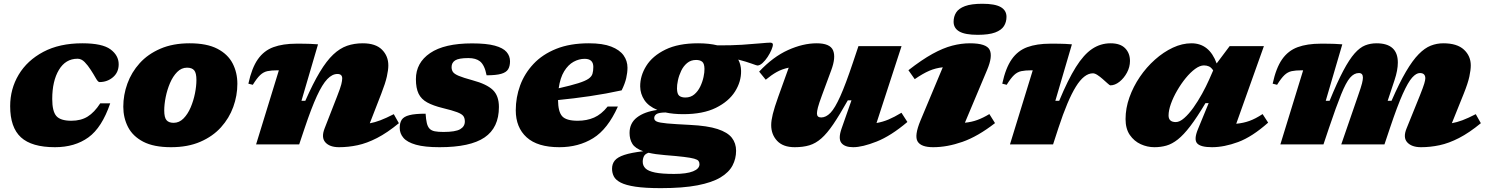

<svg xmlns="http://www.w3.org/2000/svg" viewBox="-20 -767 7894 1020"><path d="M392 -455Q328.5 -455 293 -395.8Q257.5 -336.5 257.5 -241Q257.5 -176 279.2 -150.8Q301 -125.5 359 -125.5Q410 -125.5 445.8 -147.8Q481.5 -170 512.5 -218H565.5Q521.5 -89 449.5 -37Q377.5 15 272 15Q148.5 15 91.2 -37.5Q34 -90 34 -203Q34 -294.5 79.2 -370.2Q124.5 -446 210.2 -491.5Q296 -537 417.5 -537Q523.5 -537 567 -504.8Q610.5 -472.5 610.5 -425.5Q610.5 -382.5 580.2 -356.8Q550 -331 508.5 -331Q500.5 -331 488.8 -352Q477 -373 462 -396Q447 -419.5 429.8 -437.2Q412.5 -455 392 -455Z M987.5 -537Q1079 -537 1134.8 -508Q1190.5 -479 1215.8 -430.2Q1241 -381.5 1241 -322Q1241 -259 1219.2 -199Q1197.5 -139 1154 -90.8Q1110.5 -42.5 1044.2 -13.8Q978 15 888.5 15Q797 15 741.2 -14Q685.5 -43 660.2 -92Q635 -141 635 -200Q635 -263 656.8 -323Q678.5 -383 722 -431.2Q765.5 -479.5 832 -508.2Q898.5 -537 987.5 -537ZM902.5 -114.5Q932 -114.5 954.8 -137.5Q977.5 -160.5 992.8 -196.2Q1008 -232 1015.8 -271Q1023.5 -310 1023.5 -342Q1023.5 -379 1011.8 -393.2Q1000 -407.5 973.5 -407.5Q944 -407.5 921.2 -384.5Q898.5 -361.5 883.2 -325.8Q868 -290 860.2 -251Q852.5 -212 852.5 -180Q852.5 -143 864.5 -128.8Q876.5 -114.5 902.5 -114.5Z M1323 -316.5 1299.5 -322.5Q1317.5 -406 1349.8 -452Q1382 -498 1432.5 -516.5Q1483 -535 1555 -535Q1578 -535 1594.5 -534.8Q1611 -534.5 1628.2 -534Q1645.5 -533.5 1669.5 -531.5L1581.5 -231.5H1602Q1643 -324.5 1679 -384.2Q1715 -444 1750.2 -477.2Q1785.5 -510.5 1823.8 -523.8Q1862 -537 1907 -537Q1975.5 -537 2009.2 -503.2Q2043 -469.5 2043 -419.5Q2043 -395.5 2035.2 -360.5Q2027.5 -325.5 2005.5 -269L1944.5 -112Q1970.5 -116.5 2000.8 -128Q2031 -139.5 2072 -160.5L2099 -112.5Q2037 -61.5 1983 -33.8Q1929 -6 1879.5 4.5Q1830 15 1781.5 15Q1731.5 15 1708.5 -10.8Q1685.5 -36.5 1704.5 -85L1771 -255.5Q1788.5 -300 1793.2 -319.2Q1798 -338.5 1798 -350.5Q1798 -374 1772.5 -374Q1745 -374 1718.8 -346.8Q1692.5 -319.5 1663.5 -256.8Q1634.5 -194 1598.5 -86.5L1569.5 0H1340.5L1461.5 -393.5H1454Q1421.5 -393.5 1400.5 -389Q1379.5 -384.5 1362.2 -368.2Q1345 -352 1323 -316.5Z M2241 -163Q2243 -132.5 2247.5 -113.2Q2252 -94 2262 -83.5Q2272 -73 2289.8 -69.5Q2307.5 -66 2336 -66Q2399.5 -66 2424.5 -80.5Q2449.5 -95 2449.5 -121.5Q2449.5 -139.5 2441.5 -150.5Q2433.5 -161.5 2408.5 -171Q2383.5 -180.5 2332 -193Q2281 -205.5 2249.5 -222.8Q2218 -240 2203.8 -269.2Q2189.5 -298.5 2189.5 -346.5Q2189.5 -433.5 2265 -485Q2340.5 -536.5 2488 -536.5Q2564.5 -536.5 2608.5 -524.5Q2652.5 -512.5 2671 -491Q2689.5 -469.5 2689.5 -441.5Q2689.5 -415.5 2679.5 -399Q2669.5 -382.5 2642.5 -374.8Q2615.5 -367 2565 -367Q2554.5 -421.5 2530 -441Q2508 -458.5 2468.5 -458.5Q2417 -458.5 2398 -446.2Q2379 -434 2379 -410.5Q2379 -395.5 2386.2 -384.8Q2393.5 -374 2417.2 -364Q2441 -354 2490.5 -340.5Q2565 -320.5 2597.8 -289.5Q2630.5 -258.5 2630.5 -198.5Q2630.5 -88.5 2554.2 -36.8Q2478 15 2315 15Q2236 15 2189.5 1.8Q2143 -11.5 2123.2 -34.8Q2103.5 -58 2103.5 -87.5Q2103.5 -114.5 2114.2 -131Q2125 -147.5 2154.8 -155.2Q2184.5 -163 2241 -163Z M3262.5 -201Q3208.5 -80.5 3131 -32.8Q3053.5 15 2951.5 15Q2835.5 15 2777.8 -37.5Q2720 -90 2720 -181Q2720 -249.5 2743.2 -313Q2766.5 -376.5 2814 -427.2Q2861.5 -478 2934.8 -507.5Q3008 -537 3108.5 -537Q3182 -537 3227 -519.5Q3272 -502 3292.8 -472.8Q3313.5 -443.5 3313.5 -407.5Q3313.5 -381.5 3306.8 -352Q3300 -322.5 3282.5 -287Q3200.5 -269 3113.8 -256.2Q3027 -243.5 2944.5 -235.5Q2945 -173.5 2966.5 -149.5Q2988 -125.5 3049 -125.5Q3097.5 -125.5 3136.2 -142.5Q3175 -159.5 3208 -201ZM3086 -454.5Q3056 -454.5 3027.2 -438.8Q2998.5 -423 2977.2 -388.5Q2956 -354 2948 -298Q3014 -313 3051.2 -324.8Q3088.5 -336.5 3105.8 -348.2Q3123 -360 3127.5 -375Q3132 -390 3132 -411.5Q3132 -454.5 3086 -454.5Z M3491 232.5Q3407.5 232.5 3356 224.8Q3304.5 217 3277.5 203Q3250.5 189 3241 170.2Q3231.5 151.5 3231.5 129.5Q3231.5 103.5 3246 85.8Q3260.5 68 3296.5 56Q3332.5 44 3397 36.5Q3354.5 21.5 3339.5 -2.8Q3324.5 -27 3324.5 -60.5Q3324.5 -113 3364 -143.2Q3403.5 -173.5 3472 -183Q3425 -202.5 3403.2 -235.5Q3381.5 -268.5 3381 -307.5Q3380.5 -364.5 3413.5 -417.2Q3446.5 -470 3515 -503.5Q3583.5 -537 3688.5 -537Q3747 -537 3791.5 -526Q3864 -525.5 3922.2 -529.2Q3980.5 -533 4019.8 -536.8Q4059 -540.5 4073 -540.5Q4077 -540.5 4081.5 -538.2Q4086 -536 4086 -530.5Q4086 -520 4078.2 -501.8Q4070.5 -483.5 4058 -464.5Q4045.5 -445.5 4031 -432.2Q4016.5 -419 4003.5 -419Q4000.5 -419 3973.2 -429Q3946 -439 3902 -450.5Q3916.5 -423.5 3917 -390.5Q3918 -333.5 3884.8 -280.8Q3851.5 -228 3783.2 -194.2Q3715 -160.5 3610 -160.5Q3557 -160.5 3515.5 -169.5Q3479.5 -169 3467.5 -160.8Q3455.5 -152.5 3455.5 -139.5Q3455.5 -127.5 3469.2 -121.2Q3483 -115 3524 -111.2Q3565 -107.5 3645.5 -103.5Q3738.5 -99 3792 -81.5Q3845.5 -64 3868 -35Q3890.5 -6 3890.5 34Q3890.5 76 3871.5 112.2Q3852.5 148.5 3807.8 175.5Q3763 202.5 3685.5 217.5Q3608 232.5 3491 232.5ZM3621 -249Q3649 -249 3668.5 -265.5Q3688 -282 3700 -307Q3712 -332 3717.5 -357.8Q3723 -383.5 3722.5 -401.5Q3722 -430 3710.2 -439.2Q3698.5 -448.5 3678 -448.5Q3650 -448.5 3630.2 -432Q3610.5 -415.5 3598.8 -390.8Q3587 -366 3581.5 -340.2Q3576 -314.5 3576.5 -296.5Q3577 -267.5 3588.5 -258.2Q3600 -249 3621 -249ZM3394.5 92.5Q3394.5 113 3409 127.5Q3423.5 142 3459.8 149.5Q3496 157 3561 157Q3627.5 157 3661.8 143.2Q3696 129.5 3696 105.5Q3696 95 3690.8 88Q3685.5 81 3667.8 76Q3650 71 3613 66.5Q3576 62 3512.5 57Q3461 53 3425.5 44.5Q3407 50.5 3400.8 63.2Q3394.5 76 3394.5 92.5Z M4451 -84.5 4503.5 -234H4484Q4440 -156 4406.8 -107Q4373.5 -58 4343.2 -31.5Q4313 -5 4279.5 5Q4246 15 4202 15Q4140 15 4108.5 -18.8Q4077 -52.5 4077 -102.5Q4077 -126.5 4085.5 -161.2Q4094 -196 4114.5 -253L4170 -407.5Q4134 -400 4106 -384.2Q4078 -368.5 4048 -343.5L4013 -386.5Q4086.5 -465 4166.2 -501Q4246 -537 4318.5 -537Q4389.5 -537 4405.5 -499.8Q4421.5 -462.5 4396 -394L4347 -261.5Q4330.5 -217 4325.2 -196.2Q4320 -175.5 4320 -164.5Q4320 -143 4342.5 -143Q4368 -143 4391.8 -167.5Q4415.5 -192 4444 -255.5Q4472.5 -319 4511.5 -435.5L4540.5 -522H4769.5L4636.5 -113.5Q4669 -119 4700 -132Q4731 -145 4769 -168L4800.5 -119Q4713 -45 4637.2 -15Q4561.5 15 4512.5 15Q4467.5 15 4449.8 -7.8Q4432 -30.5 4451 -84.5Z M5046 -651.5Q5046 -679 5059.5 -700.5Q5073 -722 5106.5 -734.5Q5140 -747 5199 -747Q5265.5 -747 5296.2 -729.5Q5327 -712 5327 -677.5Q5327 -650 5313.5 -628.5Q5300 -607 5266.8 -594.5Q5233.5 -582 5174 -582Q5107.5 -582 5076.8 -599.5Q5046 -617 5046 -651.5ZM4870 -126.5 4988.5 -409.5Q4950.5 -405.5 4916.8 -391Q4883 -376.5 4839.5 -346.5L4806 -394Q4877 -449.5 4933.8 -480.8Q4990.5 -512 5038.8 -524.5Q5087 -537 5132.5 -537Q5220.5 -537 5237.5 -502.2Q5254.5 -467.5 5224 -395.5L5106 -115Q5142 -118.5 5172.5 -129.8Q5203 -141 5236 -161L5266 -113Q5174.5 -42 5093.2 -13.5Q5012 15 4937.5 15Q4873 15 4854.8 -15.5Q4836.5 -46 4870 -126.5Z M5466.5 -393.5H5459Q5426.5 -393.5 5405.5 -389Q5384.5 -384.5 5367.2 -368.2Q5350 -352 5328 -316.5L5304.5 -322.5Q5322.5 -406 5354.8 -452Q5387 -498 5437.5 -516.5Q5488 -535 5560 -535Q5588 -535 5606 -534.8Q5624 -534.5 5639.5 -533.8Q5655 -533 5674.5 -531.5L5586.5 -231.5H5607Q5653.5 -343.5 5695.5 -410.5Q5737.5 -477.5 5782 -507.2Q5826.5 -537 5880 -537Q5931.5 -537 5957.2 -510.8Q5983 -484.5 5983 -443Q5983 -411 5967 -381.2Q5951 -351.5 5927 -332.5Q5903 -313.5 5878.5 -313.5Q5875.5 -313.5 5862.8 -325Q5850 -336.5 5837 -348Q5824 -359.5 5810.2 -368.5Q5796.5 -377.5 5786 -377.5Q5739.5 -377.5 5695.5 -306.5Q5651.5 -235.5 5603 -87.5L5574.5 0H5345.5Z M6344 -80.5 6401 -219H6384Q6339 -143.5 6303.5 -97Q6268 -50.5 6237.2 -26.2Q6206.5 -2 6176.5 6.5Q6146.5 15 6112.5 15Q6075 15 6040 -1Q6005 -17 5982.2 -50Q5959.5 -83 5959.5 -134.5Q5959.5 -192 5980 -249.5Q6000.5 -307 6035.5 -358.5Q6070.5 -410 6115.8 -450.2Q6161 -490.5 6210.8 -513.8Q6260.5 -537 6309.5 -537Q6404.5 -537 6443.5 -430L6512.5 -522H6694.5L6547.5 -109.5Q6585 -113 6617.2 -124.5Q6649.5 -136 6687.5 -161L6717 -115.5Q6632 -40 6557.8 -12.5Q6483.5 15 6418.5 15Q6358 15 6339.8 -5.5Q6321.5 -26 6344 -80.5ZM6188 -153.5Q6188 -118.5 6226.5 -118.5Q6247 -118.5 6271.2 -139.8Q6295.5 -161 6319.8 -195Q6344 -229 6365.8 -268.5Q6387.5 -308 6403.5 -344L6425 -393Q6414.5 -409 6402.5 -414.2Q6390.5 -419.5 6376 -419.5Q6354.5 -419.5 6329.2 -401Q6304 -382.5 6279.2 -352.2Q6254.5 -322 6233.8 -286.2Q6213 -250.5 6200.5 -215.5Q6188 -180.5 6188 -153.5Z M7847 -112.5Q7785 -61.5 7731 -33.8Q7677 -6 7627.5 4.5Q7578 15 7529.5 15Q7479.5 15 7456 -10.8Q7432.5 -36.5 7452.5 -85L7523.5 -260.5Q7541 -304.5 7546.5 -323.2Q7552 -342 7552 -351Q7552 -379 7523 -379Q7504 -379 7482.2 -355Q7460.5 -331 7432 -267.8Q7403.5 -204.5 7364 -86.5L7335 0H7105.5L7195 -259.5Q7211 -305 7215.8 -324.5Q7220.5 -344 7220.5 -354.5Q7220.5 -379 7199 -379Q7173.5 -379 7152 -354Q7130.5 -329 7104.8 -265.5Q7079 -202 7040 -86.5L7011 0H6782L6903 -393.5H6895.5Q6863 -393.5 6842 -389Q6821 -384.5 6803.8 -368.2Q6786.5 -352 6764.5 -316.5L6741 -322.5Q6759 -406 6791.2 -452Q6823.5 -498 6874 -516.5Q6924.5 -535 6996.5 -535Q7019.5 -535 7036 -534.8Q7052.5 -534.5 7069.8 -534Q7087 -533.5 7111 -531.5L7023 -231.5H7043.5Q7084 -330.5 7116.2 -391.2Q7148.5 -452 7176.5 -483.5Q7204.5 -515 7232.5 -526Q7260.5 -537 7292.5 -537Q7406 -537 7406 -434.5Q7406 -394 7388.5 -341.5L7352 -231.5H7372.5Q7414 -326.5 7449.2 -386.5Q7484.5 -446.5 7516.8 -479.2Q7549 -512 7581 -524.5Q7613 -537 7647.5 -537Q7721 -537 7757.2 -503.2Q7793.5 -469.5 7793.5 -419.5Q7793.5 -395.5 7786 -360.2Q7778.5 -325 7756 -269L7693 -112.5Q7719 -117 7749.2 -128.2Q7779.5 -139.5 7820 -160.5Z"/></svg>

Font: Newsreader Caption ExtraBold
Style: Italic
Weight: 800
Italic angle: -17°
Designer: Hugues Gentile
Foundry: Production Type
Version: Version 1.001